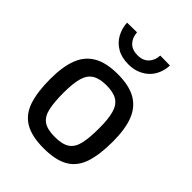

<svg xmlns="http://www.w3.org/2000/svg" viewBox="-210 -834 953 953"><g transform="rotate(45 266.5 -357.5)"><path d="M266 10Q182 10 134 -18.5Q86 -47 66 -106Q46 -165 46 -256Q46 -343 67.5 -399Q89 -455 137.5 -483Q186 -511 266 -511Q347 -511 395 -483Q443 -455 464.5 -399Q486 -343 486 -256Q486 -165 466.5 -106Q447 -47 399 -18.5Q351 10 266 10ZM266 -69Q319 -69 346 -88Q373 -107 382 -148.5Q391 -190 391 -256Q391 -321 380 -359.5Q369 -398 342 -415Q315 -432 266 -432Q218 -432 190.5 -415Q163 -398 152 -359.5Q141 -321 141 -256Q141 -190 150 -148.5Q159 -107 185.5 -88Q212 -69 266 -69ZM269 -582Q221 -582 188 -601.5Q155 -621 137.5 -653.5Q120 -686 118 -724L187 -725Q189 -690 210 -668Q231 -646 269 -646Q307 -646 328 -668.5Q349 -691 350 -725L419 -724Q418 -695 407.5 -669Q397 -643 378 -624Q359 -605 331.5 -593.5Q304 -582 269 -582Z"/></g></svg>

Font: Cairo Play SemiBold
Style: Regular
Weight: 600
Designer: Mohamed Gaber, Accademia di Belle Arti di Urbino
Foundry: Kief Type Foundry, Accademia di Belle Arti di Urbino
Version: Version 3.130;gftools[0.9.24]